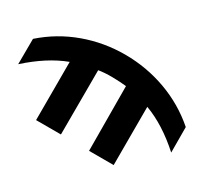

<svg xmlns="http://www.w3.org/2000/svg" viewBox="-108 -861 1056 998"><g transform="rotate(-15 420.0 -362.5)"><path d="M800.8 -92.8 693.4 15.6Q685.5 -136.7 634.8 -246.1L387.7 1L283.2 -103.5L555.7 -378.9Q531.2 -409.2 500 -441.4Q468.8 -473.6 437.5 -496.1L164.1 -223.6L58.6 -329.1L305.7 -576.2Q196.3 -626 43.9 -633.8L152.3 -741.2Q278.3 -733.4 392.1 -680.2Q505.9 -627 595.7 -536.6Q685.5 -446.3 738.8 -332.5Q792 -218.8 800.8 -92.8Z"/></g></svg>

Font: Gen Shin Gothic Bold
Style: Bold
Weight: 700
Designer: [Source Han Sans]
Ryoko NISHIZUKA  (kana & ideographs); Paul D. Hunt (Latin, Greek & Cyrillic); Wenlong ZHANG  (bopomofo
Version: Version 1.002.20150607